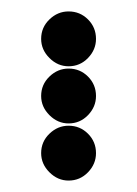

<svg xmlns="http://www.w3.org/2000/svg" viewBox="-20 -718 240 336"><path d="M52 -650Q52 -631 66.5 -616.5Q81 -602 100 -602Q120 -602 134 -616.5Q148 -631 148 -650Q148 -670 134 -684Q120 -698 100 -698Q81 -698 66.5 -684Q52 -670 52 -650ZM52 -550Q52 -531 66.5 -516.5Q81 -502 100 -502Q120 -502 134 -516.5Q148 -531 148 -550Q148 -570 134 -584Q120 -598 100 -598Q81 -598 66.5 -584Q52 -570 52 -550ZM52 -450Q52 -431 66.5 -416.5Q81 -402 100 -402Q120 -402 134 -416.5Q148 -431 148 -450Q148 -470 134 -484Q120 -498 100 -498Q81 -498 66.5 -484Q52 -470 52 -450Z"/></svg>

Font: Matrix Sans Print
Style: Regular
Weight: 400
Designer: Brad Neil
Version: Version 1.100